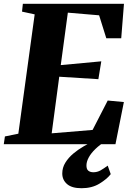

<svg xmlns="http://www.w3.org/2000/svg" viewBox="-34 -763 700 1016"><path d="M-14 0 -8 -41 63 -55.5 149.5 -687 82.5 -701.5 87 -743H622L607.5 -560.5H528.5L490.5 -682L325 -696L287.5 -418.5L502 -438.5L486.5 -344L279.5 -357L239.5 -57.5L456 -75.5L536 -231L621.5 -223L577 0ZM397.5 233Q346 233 320.8 211Q295.5 189 295.5 155Q295.5 124 311.8 97.8Q328 71.5 353.5 50Q379 28.5 408.5 11.5Q438 -5.5 465 -18.5L497.5 -29L528.5 -18.5Q494.5 2.5 471 25.2Q447.5 48 435.8 69.8Q424 91.5 423.5 111Q423 132 433.2 140.2Q443.5 148.5 460 148.5Q480.5 148.5 497.8 138.8Q515 129 536 113.5L552 158.5Q532 184.5 492.2 208.8Q452.5 233 397.5 233Z"/></svg>

Font: Merriweather 60pt Black
Style: Italic
Weight: 900
Italic angle: -7.8°
Version: Version 2.101